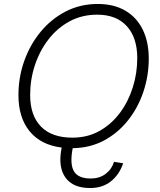

<svg xmlns="http://www.w3.org/2000/svg" viewBox="-20 -740 807 968"><path d="M434 208Q349 208 311 156.5Q273 105 289 15L291 4Q186 -9 129.5 -78Q73 -147 73 -260Q73 -351 102.5 -433.5Q132 -516 185.5 -580.5Q239 -645 312 -682.5Q385 -720 473 -720Q554 -720 611.5 -686.5Q669 -653 699.5 -591Q730 -529 730 -445Q730 -357 702.5 -276Q675 -195 624 -131.5Q573 -68 503 -31Q433 6 347 7L345 15Q332 91 354 125.5Q376 160 438 160Q481 160 512 137Q543 114 555 76L601 83Q582 140 539.5 174Q497 208 434 208ZM345 -46Q421 -46 481 -79.5Q541 -113 583.5 -169.5Q626 -226 649 -298Q672 -370 672 -447Q672 -550 619.5 -608Q567 -666 470 -666Q393 -666 331 -632.5Q269 -599 224.5 -541.5Q180 -484 156 -411.5Q132 -339 132 -261Q132 -158 186.5 -102Q241 -46 345 -46Z"/></svg>

Font: Livvic Light
Style: Italic
Weight: 300
Italic angle: -10°
Designer: Jacques Le Bailly, Baron von Fonthausen
Version: Version 1.001; ttfautohint (v1.8.2)